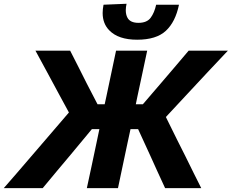

<svg xmlns="http://www.w3.org/2000/svg" viewBox="-54 -976 1202 996"><path d="M-34.5 0Q-6 -32.5 31.8 -76.2Q69.5 -120 109 -166Q148.5 -212 182.5 -251.5L303.5 -392.5L249.5 -492Q220 -546.5 190.5 -601.5Q161 -656.5 130 -713H310Q336 -662 355.8 -623Q375.5 -584 395 -545L452 -435H489L497.5 -474Q512 -543 523.8 -598.5Q535.5 -654 548 -713H709.5Q697 -654 685.2 -598.8Q673.5 -543.5 658.5 -474L650.5 -435H687L781 -544.5Q815 -584 848.5 -623.5Q881.5 -662.5 924.5 -713H1128Q1074.5 -656.5 1023.5 -602Q972.5 -547 921 -492L806.5 -369L864.5 -251.5Q884.5 -212 907.5 -166Q930 -120 951.8 -76.2Q973.5 -32.5 990 0H802.5Q780.5 -47.5 761.5 -89.2Q742.5 -131 724 -172L662.5 -306H623L607 -232Q593 -165.5 581.5 -111.5Q570 -57 558 0H396.5Q408.5 -57 420.5 -111.5Q432 -165.5 446 -232L461.5 -306H422.5L312.5 -173.5Q277.5 -132 242.2 -89.8Q207 -47.5 167.5 0ZM657.5 -770Q560 -770 513 -818.5Q478.5 -853.5 478.5 -908.5Q478.5 -928.5 483 -951.5L602.5 -956.5Q598.5 -938 598.5 -923Q598.5 -900.5 607 -884.5Q621 -857.5 664.5 -857.5Q708 -857.5 727.5 -883.8Q747 -910 756 -951.5H874.5Q856 -862 806.2 -816Q756.5 -770 657.5 -770Z"/></svg>

Font: Heraclito
Style: Bold Italic
Weight: 700
Italic angle: -12°
Designer: Kostas Bartsokas (font) & Cristiano Sobral (main changes)
Foundry: Kostas Bartsokas (font) & Cristiano Sobral (main changes)
Version: Version 1.00;July 8, 2020;FontCreator 13.0.0.2655 64-bit